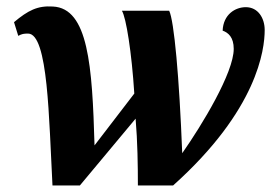

<svg xmlns="http://www.w3.org/2000/svg" viewBox="-20 -569 832 589"><path d="M141 0H225L396 -205C402 -134 403 -61 403 0H511C770 -232 792 -417 792 -477C792 -513 772 -547 734 -547C702 -547 665 -525 663 -475C680 -469 697 -455 697 -419C697 -346 600 -186 539 -99C530 -332 514 -506 499 -536H354C367 -515 384 -408 392 -282L270 -123C263 -367 251 -544 142 -549C95 -552 66 -537 23 -501L36 -459C47 -465 53 -466 66 -466C128 -466 130 -203 141 0Z"/></svg>

Font: Noto Serif SemiCondensed Extra
Style: Italic
Weight: 800
Width: 4
Italic angle: -12°
Designer: Monotype Design Team
Foundry: Monotype Imaging Inc.
Version: Version 1.901